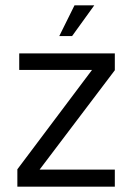

<svg xmlns="http://www.w3.org/2000/svg" viewBox="-20 -699 495 719"><path d="M45 0V-65L341 -459L356 -437H52V-499H410V-436L114 -45V-64H410V0ZM202 -564 259 -679H333L250 -564Z"/></svg>

Font: Maven Pro
Style: Regular
Weight: 400
Designer: Joe Prince
Foundry: Joe Prince
Version: Version 2.103